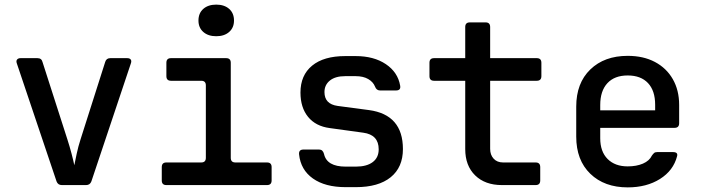

<svg xmlns="http://www.w3.org/2000/svg" viewBox="-20 -802 3040 832"><path d="M248 0Q231 0 225 -16L53 -527Q49 -538 54 -544Q59 -550 69 -550H142Q160 -550 164 -534L272 -198Q282 -167 290 -136.5Q298 -106 302 -86Q306 -106 312.5 -136.5Q319 -167 329 -198L436 -534Q441 -550 458 -550H531Q542 -550 546.5 -544Q551 -538 547 -527L376 -16Q370 0 353 0Z M701 0Q681 0 681 -20V-78Q681 -98 701 -98H852Q872 -98 872 -118V-432Q872 -452 852 -452H721Q701 -452 701 -472V-530Q701 -550 721 -550H960Q980 -550 980 -530V-118Q980 -98 1000 -98H1137Q1157 -98 1157 -78V-20Q1157 0 1137 0ZM917 -645Q882 -645 861 -663.5Q840 -682 840 -713Q840 -745 861 -763.5Q882 -782 917 -782Q952 -782 973 -763.5Q994 -745 994 -713Q994 -682 973 -663.5Q952 -645 917 -645Z M1478 9Q1389 9 1336 -28.5Q1283 -66 1276 -133Q1274 -154 1295 -154H1363Q1379 -154 1384 -135Q1396 -80 1478 -80H1522Q1569 -80 1595 -99.5Q1621 -119 1621 -155Q1621 -218 1554 -227L1409 -247Q1348 -255 1315 -295.5Q1282 -336 1282 -401Q1282 -476 1332.5 -517.5Q1383 -559 1476 -559H1521Q1600 -559 1652 -524Q1704 -489 1714 -431Q1718 -410 1696 -410H1627Q1611 -410 1605 -427Q1597 -447 1575.5 -459.5Q1554 -472 1521 -472H1476Q1433 -472 1409.5 -453Q1386 -434 1386 -403Q1386 -351 1443 -343L1579 -325Q1726 -305 1726 -156Q1726 -77 1673 -34Q1620 9 1522 9Z M2155 0Q2082 0 2039 -42Q1996 -84 1996 -156V-452H1861Q1841 -452 1841 -472V-530Q1841 -550 1861 -550H1996V-685Q1996 -705 2016 -705H2084Q2104 -705 2104 -685V-550H2306Q2326 -550 2326 -530V-472Q2326 -452 2306 -452H2104V-157Q2104 -131 2119 -114.5Q2134 -98 2160 -98H2301Q2321 -98 2321 -78V-20Q2321 0 2301 0Z M2700 10Q2599 10 2538 -49Q2477 -108 2477 -210V-340Q2477 -442 2538 -501Q2599 -560 2700 -560Q2768 -560 2818 -533.5Q2868 -507 2895.5 -459Q2923 -411 2923 -347V-268Q2923 -248 2903 -248H2581V-203Q2581 -145 2613 -113Q2645 -81 2700 -81Q2738 -81 2766 -93Q2794 -105 2805 -128Q2810 -135 2814.5 -139Q2819 -143 2828 -143H2896Q2919 -143 2914 -125Q2898 -63 2840 -26.5Q2782 10 2700 10ZM2581 -347V-324H2819V-348Q2819 -409 2788 -442Q2757 -475 2700 -475Q2643 -475 2612 -441.5Q2581 -408 2581 -347Z"/></svg>

Font: Pitagon Sans Mono SemiBold
Style: Regular
Weight: 600
Monospace: yes
Designer: Travis Tran
Foundry: Pitagon
Version: Version 1.001; ttfautohint (v1.8.4.7-5d5b);gftools[0.9.26]